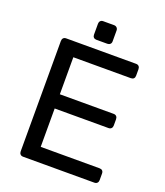

<svg xmlns="http://www.w3.org/2000/svg" viewBox="-154 -963 915 1067"><g transform="rotate(20 303.0 -430.0)"><path d="M110 0Q99 0 93 -6.5Q87 -13 87 -23V-676Q87 -687 93 -693.5Q99 -700 110 -700H523Q534 -700 540 -693.5Q546 -687 546 -676V-638Q546 -627 540 -621Q534 -615 523 -615H183V-396H501Q512 -396 518 -389.5Q524 -383 524 -372V-335Q524 -325 518 -318.5Q512 -312 501 -312H183V-85H531Q542 -85 548 -79Q554 -73 554 -62V-23Q554 -13 548 -6.5Q542 0 531 0ZM270 -750Q260 -750 254 -756Q248 -762 248 -772V-837Q248 -847 254 -853.5Q260 -860 270 -860H335Q345 -860 351.5 -853.5Q358 -847 358 -837V-772Q358 -762 351.5 -756Q345 -750 335 -750Z"/></g></svg>

Font: Rubik Light
Style: Regular
Weight: 400
Version: Version 2.101